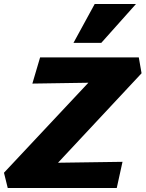

<svg xmlns="http://www.w3.org/2000/svg" viewBox="-20 -947 733 967"><path d="M19 0 0 -77 527 -639 602 -533 143 -526 182 -658H679L693 -578L171 -19L105 -125L597 -132L568 0ZM350 -731 457 -927H665L490 -731Z"/></svg>

Font: Ysabeau Office Black
Style: Italic
Weight: 900
Italic angle: -12°
Designer: Christian Thalmann (Catharsis Fonts)
Version: Version 2.001;gftools[0.9.30]; featfreeze: tnum,lnum,ss02